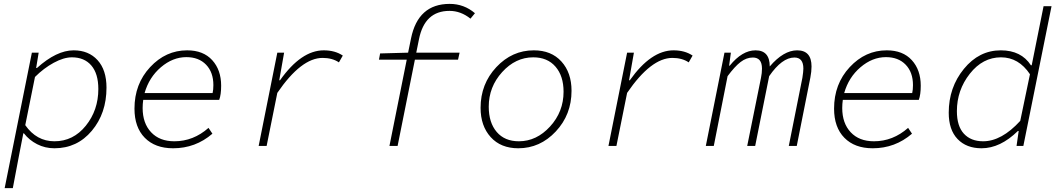

<svg xmlns="http://www.w3.org/2000/svg" viewBox="-20 -751 5440 988"><path d="M4 217 144 -480H179L166 -401H170Q271 -492 359 -492Q436 -492 482 -441.5Q528 -391 528 -300Q528 -168 452.5 -78Q377 12 260 12Q212 12 171 -9Q130 -30 103 -65H100L79 43L46 217ZM260 -24Q357 -24 421.5 -104Q486 -184 486 -293Q486 -372 450 -414Q414 -456 350 -456Q308 -456 256.5 -428Q205 -400 160 -355L110 -107Q168 -24 260 -24Z M871 12Q778 12 725 -42Q672 -96 672 -192Q672 -319 752.5 -405.5Q833 -492 943 -492Q1026 -492 1072 -441.5Q1118 -391 1118 -310Q1118 -264 1108 -237H717Q714 -216 714 -195Q714 -117 757.5 -70.5Q801 -24 877 -24Q975 -24 1053 -93L1073 -63Q986 12 871 12ZM939 -457Q869 -457 808 -405Q747 -353 724 -272H1074Q1078 -289 1078 -313Q1078 -379 1040.5 -418Q1003 -457 939 -457Z M1311 0 1407 -480H1442L1417 -338H1421Q1530 -492 1646 -492Q1704 -492 1744 -465L1724 -430Q1690 -453 1640 -453Q1530 -453 1407 -273L1352 0Z M1984 0 2073 -444H1930L1936 -476L2080 -480L2095 -553Q2131 -731 2294 -731Q2368 -731 2424 -683L2401 -655Q2351 -695 2293 -695Q2165 -695 2136 -549L2122 -480H2345L2337 -444H2115L2026 0Z M2647 12Q2557 12 2505 -45.5Q2453 -103 2453 -196Q2453 -319 2534 -405.5Q2615 -492 2727 -492Q2817 -492 2869 -434.5Q2921 -377 2921 -284Q2921 -161 2840 -74.5Q2759 12 2647 12ZM2650 -24Q2741 -24 2810.5 -100Q2880 -176 2880 -279Q2880 -360 2838.5 -408Q2797 -456 2724 -456Q2633 -456 2564 -380Q2495 -304 2495 -202Q2495 -120 2536 -72Q2577 -24 2650 -24Z M3111 0 3207 -480H3242L3217 -338H3221Q3330 -492 3446 -492Q3504 -492 3544 -465L3524 -430Q3490 -453 3440 -453Q3330 -453 3207 -273L3152 0Z M3612 0 3708 -480H3741L3732 -413H3735Q3799 -492 3868 -492Q3941 -492 3941 -409Q4012 -492 4082 -492Q4156 -492 4156 -409Q4156 -383 4150 -352L4080 0H4039L4109 -351Q4114 -383 4114 -398Q4114 -455 4068 -455Q4004 -455 3938 -359L3866 0H3825L3896 -351Q3901 -375 3901 -398Q3901 -455 3854 -455Q3821 -455 3791 -432Q3761 -409 3724 -359L3653 0Z M4471 12Q4378 12 4325 -42Q4272 -96 4272 -192Q4272 -319 4352.5 -405.5Q4433 -492 4543 -492Q4626 -492 4672 -441.5Q4718 -391 4718 -310Q4718 -264 4708 -237H4317Q4314 -216 4314 -195Q4314 -117 4357.5 -70.5Q4401 -24 4477 -24Q4575 -24 4653 -93L4673 -63Q4586 12 4471 12ZM4539 -457Q4469 -457 4408 -405Q4347 -353 4324 -272H4674Q4678 -289 4678 -313Q4678 -379 4640.5 -418Q4603 -457 4539 -457Z M5031 12Q4953 12 4907.5 -35.5Q4862 -83 4862 -171Q4862 -301 4940 -396.5Q5018 -492 5130 -492Q5235 -492 5285 -415H5289L5308 -510L5350 -719H5391L5246 0H5211L5222 -77H5218Q5127 12 5031 12ZM5039 -24Q5134 -24 5230 -129L5280 -369Q5222 -456 5131 -456Q5037 -456 4970.5 -371.5Q4904 -287 4904 -179Q4904 -102 4940 -63Q4976 -24 5039 -24Z"/></svg>

Font: TypoPRO Source Code Pro
Style: Italic
Weight: 300
Italic angle: -11°
Monospace: yes
Designer: Paul D. Hunt, Teo Tuominen
Foundry: Adobe Systems Incorporated
Version: Version 1.030;PS 1.0;hotconv 1.0.84;makeotf.lib2.5.63406